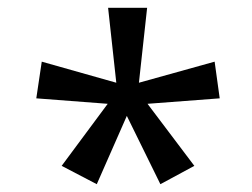

<svg xmlns="http://www.w3.org/2000/svg" viewBox="-20 -765 647 492"><path d="M138 -340 228 -293 305 -468 391 -293 478 -340 358 -499 543 -513 530 -607 336 -553 357 -745H257L278 -553L87 -607L73 -513L256 -499Z"/></svg>

Font: Noto Sans Bengali
Style: Regular
Weight: 400
Designer: Jelle Bosma - Monotype Design Team
Foundry: Monotype Imaging Inc.
Version: Version 2.003